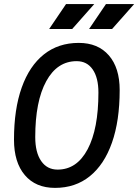

<svg xmlns="http://www.w3.org/2000/svg" viewBox="-20 -914 680 944"><path d="M250.5 9.8Q155.3 9.8 102.1 -53Q48.8 -115.7 48.8 -227.5Q48.8 -377 86.7 -483.4Q124.5 -589.8 195.8 -646.5Q267.1 -703.1 367.2 -703.1Q461.9 -703.1 515.1 -641.8Q568.4 -580.6 568.4 -471.2Q568.4 -320.3 530.5 -212.6Q492.7 -105 421.6 -47.6Q350.6 9.8 250.5 9.8ZM263.2 -80.1Q357.9 -80.1 410.9 -180.2Q463.9 -280.3 463.9 -459Q463.9 -531.7 435.8 -572.5Q407.7 -613.3 356.9 -613.3Q261.2 -613.3 207.3 -514.6Q153.3 -416 153.3 -239.7Q153.3 -164.6 182.4 -122.3Q211.4 -80.1 263.2 -80.1ZM221.7 -771.5 304.7 -894H443.4L335 -771.5ZM418 -771.5 501 -894H639.6L531.2 -771.5Z"/></svg>

Font: CaskaydiaCove NFP
Style: Italic
Weight: 400
Italic angle: -10°
Designer: Aaron Bell
Foundry: Saja Typeworks
Version: Version 2111.001; VTT 6.35;Nerd Fonts 3.1.1